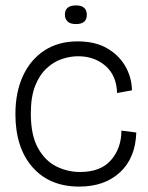

<svg xmlns="http://www.w3.org/2000/svg" viewBox="-20 -677 548 710"><path d="M273 13Q163 13 100 -59Q37 -131 37 -255Q37 -336 65 -396.5Q93 -457 144.5 -490.5Q196 -524 267 -524Q332 -524 376 -498.5Q420 -473 443.5 -432Q467 -391 468 -343L413 -333Q411 -398 370 -433.5Q329 -469 269 -469Q240 -469 209.5 -459Q179 -449 152.5 -424.5Q126 -400 110 -359.5Q94 -319 94 -257Q94 -177 120.5 -129.5Q147 -82 188.5 -61.5Q230 -41 276 -41Q353 -41 391 -85.5Q429 -130 429 -194L484 -187Q481 -93 424 -40Q367 13 273 13ZM261 -588Q240 -588 230 -597.5Q220 -607 220 -623Q220 -657 261 -657Q301 -657 301 -622Q301 -588 261 -588Z"/></svg>

Font: Bricolage Grotesque 48pt ExtraLight
Style: Regular
Weight: 200
Designer: Mathieu Triay
Foundry: Atelier Triay
Version: Version 1.000; ttfautohint (v1.8.4.7-5d5b);gftools[0.9.32]